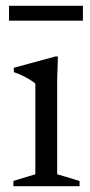

<svg xmlns="http://www.w3.org/2000/svg" viewBox="-20 -640 308 660"><path d="M179 -446 176.5 -363.5V-41L253.5 -18V0H26V-18L101.5 -41V-352.5Q96 -358 84.2 -365.2Q72.5 -372.5 57.8 -379.8Q43 -387 27.5 -392V-407L171 -446ZM11 -569V-620H265V-569Z"/></svg>

Font: Newsreader 24pt
Style: Regular
Weight: 400
Designer: Hugues Gentile
Foundry: Production Type
Version: Version 1.003